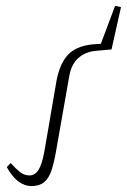

<svg xmlns="http://www.w3.org/2000/svg" viewBox="-20 -616 429 649"><path d="M86 13Q64 13 43 -2Q22 -17 3 -51L16 -65Q33 -46 47.5 -34.5Q62 -23 80 -23Q98 -23 110 -41.5Q122 -60 130 -104L171 -343Q179 -385 195.5 -412Q212 -439 239 -452Q266 -465 305 -467L338 -469L316 -455L369 -596L389 -592L357 -449L303 -444Q269 -441 245 -420Q221 -399 214 -358L170 -108Q163 -67 154 -40Q145 -13 129 0Q113 13 86 13Z"/></svg>

Font: Source Serif 4 36pt Light
Style: Italic
Weight: 300
Italic angle: -12°
Designer: Frank Grießhammer
Foundry: Adobe Systems Incorporated
Version: Version 4.004;hotconv 1.0.116;makeotfexe 2.5.65601